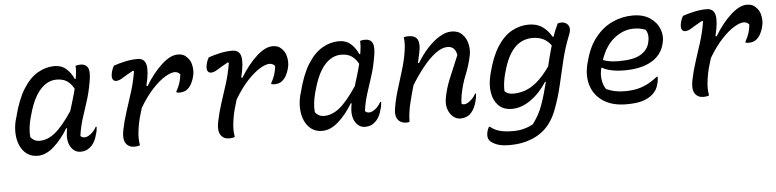

<svg xmlns="http://www.w3.org/2000/svg" viewBox="-45 -777 4891 1210"><g transform="rotate(-5 2400.0 -172.5)"><path d="M322 -543Q367 -543 397 -516Q427 -489 443 -451H449Q458 -504 455 -533Q463 -536 470.5 -537Q478 -538 487 -538Q521 -538 534 -511.5Q547 -485 533 -417Q523 -358 505.5 -304.5Q488 -251 471.5 -199Q455 -147 447 -90Q457 -79 473 -79Q491 -79 512.5 -96Q534 -113 548 -139H554Q553 -129 552 -118Q551 -107 546 -93Q535 -48 512 -23Q497 -7 480 1Q463 9 440 9Q401 9 378 -28.5Q355 -66 365 -130Q366 -138 368 -146H362Q322 -79 271.5 -34Q221 11 169 11Q129 11 101 -9.5Q73 -30 58 -64Q43 -98 41 -140Q39 -182 50 -225L56 -246Q83 -353 124 -418.5Q165 -484 216 -513.5Q267 -543 322 -543ZM132 -110Q142 -97 156 -89.5Q170 -82 189 -82Q239 -82 287 -120.5Q335 -159 397 -252Q407 -285 417.5 -319Q428 -353 437 -390Q419 -423 393.5 -440Q368 -457 328 -457Q270 -457 224 -405.5Q178 -354 150 -250L145 -233Q136 -199 132.5 -169Q129 -139 132 -110Z M696 -513Q734 -526 772 -534Q810 -542 847 -542Q892 -542 901.5 -500Q911 -458 889 -369L896 -366Q945 -447 1000.5 -497.5Q1056 -548 1102 -548Q1122 -548 1135.5 -542.5Q1149 -537 1159 -526Q1178 -508 1185 -485Q1192 -462 1192 -441.5Q1192 -421 1189 -411L1185 -394Q1181 -379 1171 -358.5Q1161 -338 1142.5 -323Q1124 -308 1093 -308Q1085 -308 1074 -311V-317Q1089 -343 1097 -367.5Q1105 -392 1108 -422Q1095 -439 1073 -439Q1050 -439 1013.5 -417.5Q977 -396 934 -350.5Q891 -305 848 -233Q838 -202 829.5 -170Q821 -138 816 -102Q811 -67 811.5 -44Q812 -21 816 1Q801 7 781 7Q745 7 727 -19.5Q709 -46 719 -100Q731 -160 750 -218Q769 -276 788.5 -337.5Q808 -399 819 -467L813 -471Q767 -446 744 -431Q721 -416 702 -416Q686 -416 679.5 -430.5Q673 -445 681 -477Q685 -494 696 -513Z M1296 -513Q1334 -526 1372 -534Q1410 -542 1447 -542Q1492 -542 1501.5 -500Q1511 -458 1489 -369L1496 -366Q1545 -447 1600.5 -497.5Q1656 -548 1702 -548Q1722 -548 1735.5 -542.5Q1749 -537 1759 -526Q1778 -508 1785 -485Q1792 -462 1792 -441.5Q1792 -421 1789 -411L1785 -394Q1781 -379 1771 -358.5Q1761 -338 1742.5 -323Q1724 -308 1693 -308Q1685 -308 1674 -311V-317Q1689 -343 1697 -367.5Q1705 -392 1708 -422Q1695 -439 1673 -439Q1650 -439 1613.5 -417.5Q1577 -396 1534 -350.5Q1491 -305 1448 -233Q1438 -202 1429.5 -170Q1421 -138 1416 -102Q1411 -67 1411.5 -44Q1412 -21 1416 1Q1401 7 1381 7Q1345 7 1327 -19.5Q1309 -46 1319 -100Q1331 -160 1350 -218Q1369 -276 1388.5 -337.5Q1408 -399 1419 -467L1413 -471Q1367 -446 1344 -431Q1321 -416 1302 -416Q1286 -416 1279.5 -430.5Q1273 -445 1281 -477Q1285 -494 1296 -513Z M2122 -543Q2167 -543 2197 -516Q2227 -489 2243 -451H2249Q2258 -504 2255 -533Q2263 -536 2270.5 -537Q2278 -538 2287 -538Q2321 -538 2334 -511.5Q2347 -485 2333 -417Q2323 -358 2305.5 -304.5Q2288 -251 2271.5 -199Q2255 -147 2247 -90Q2257 -79 2273 -79Q2291 -79 2312.5 -96Q2334 -113 2348 -139H2354Q2353 -129 2352 -118Q2351 -107 2346 -93Q2335 -48 2312 -23Q2297 -7 2280 1Q2263 9 2240 9Q2201 9 2178 -28.5Q2155 -66 2165 -130Q2166 -138 2168 -146H2162Q2122 -79 2071.5 -34Q2021 11 1969 11Q1929 11 1901 -9.5Q1873 -30 1858 -64Q1843 -98 1841 -140Q1839 -182 1850 -225L1856 -246Q1883 -353 1924 -418.5Q1965 -484 2016 -513.5Q2067 -543 2122 -543ZM1932 -110Q1942 -97 1956 -89.5Q1970 -82 1989 -82Q2039 -82 2087 -120.5Q2135 -159 2197 -252Q2207 -285 2217.5 -319Q2228 -353 2237 -390Q2219 -423 2193.5 -440Q2168 -457 2128 -457Q2070 -457 2024 -405.5Q1978 -354 1950 -250L1945 -233Q1936 -199 1932.5 -169Q1929 -139 1932 -110Z M2531 -532Q2543 -536 2561 -536Q2605 -536 2619 -508Q2633 -480 2619 -421Q2616 -406 2612.5 -391.5Q2609 -377 2606 -362H2613Q2643 -412 2680 -452.5Q2717 -493 2757 -517.5Q2797 -542 2834 -542Q2876 -542 2901 -517Q2926 -492 2934.5 -455Q2943 -418 2936 -383Q2923 -320 2899.5 -263Q2876 -206 2863 -138Q2861 -122 2859 -107.5Q2857 -93 2858 -82Q2865 -78 2874 -78Q2891 -78 2913.5 -96.5Q2936 -115 2948 -139H2954Q2954 -118 2946 -89Q2935 -47 2915 -24Q2890 9 2841 9Q2818 9 2797 -8.5Q2776 -26 2765.5 -56.5Q2755 -87 2762 -127Q2773 -188 2798.5 -249Q2824 -310 2858 -391Q2849 -447 2800 -447Q2765 -447 2724.5 -417Q2684 -387 2643.5 -336.5Q2603 -286 2566 -225Q2549 -167 2535.5 -110.5Q2522 -54 2521 2Q2514 5 2504 5Q2474 5 2458 -8.5Q2442 -22 2437.5 -41.5Q2433 -61 2436 -80Q2444 -136 2462 -196.5Q2480 -257 2499.5 -318.5Q2519 -380 2528 -437Q2538 -496 2531 -532Z M3322 -543Q3375 -543 3410 -517.5Q3445 -492 3466 -454H3473Q3479 -474 3487.5 -494.5Q3496 -515 3505 -534Q3510 -536 3515.5 -537Q3521 -538 3528 -538Q3558 -538 3572 -516.5Q3586 -495 3572 -460Q3540 -381 3521 -302Q3502 -223 3484.5 -146.5Q3467 -70 3439 4Q3401 107 3323.5 155Q3246 203 3138 203Q3086 203 3056 191Q3026 179 3012 163Q2996 142 3005 106Q3009 91 3017 77H3023Q3048 98 3081 107.5Q3114 117 3168 117Q3237 117 3294 85Q3315 56 3330 29.5Q3345 3 3358 -34Q3370 -68 3380 -103Q3390 -138 3399 -174L3394 -175Q3350 -106 3291 -64.5Q3232 -23 3173 -23Q3118 -23 3087 -54.5Q3056 -86 3048 -136Q3040 -186 3053 -241L3058 -262Q3084 -364 3124.5 -426Q3165 -488 3216 -515.5Q3267 -543 3322 -543ZM3134 -138Q3145 -127 3158.5 -122.5Q3172 -118 3190 -118Q3226 -118 3263 -130.5Q3300 -143 3339.5 -176Q3379 -209 3422 -270Q3429 -301 3437.5 -333.5Q3446 -366 3456 -400Q3434 -430 3405 -443.5Q3376 -457 3339 -457Q3204 -457 3152 -262L3147 -246Q3139 -214 3136 -188Q3133 -162 3134 -138Z M3980 -543Q4047 -543 4089.5 -514Q4132 -485 4148.5 -441.5Q4165 -398 4154 -355L4152 -347Q4134 -277 4069 -240Q4004 -203 3899 -203Q3851 -203 3814 -211.5Q3777 -220 3760 -232H3755Q3745 -194 3750 -158Q3755 -122 3773 -96Q3824 -72 3889 -72Q3937 -72 3972 -80.5Q4007 -89 4037 -105Q4067 -121 4098 -145H4104Q4104 -133 4102.5 -123.5Q4101 -114 4099 -105Q4093 -80 4084 -65Q4075 -50 4060 -36Q4034 -13 3996 -1Q3958 11 3893 11Q3806 11 3749 -25.5Q3692 -62 3671 -125.5Q3650 -189 3671 -270L3675 -283Q3698 -372 3744.5 -429.5Q3791 -487 3852 -515Q3913 -543 3980 -543ZM3980 -460Q3914 -460 3856.5 -414.5Q3799 -369 3769 -280Q3789 -272 3813.5 -268Q3838 -264 3871 -264Q3962 -264 4006.5 -290.5Q4051 -317 4062 -360Q4070 -391 4067 -411.5Q4064 -432 4054 -446Q4037 -453 4019.5 -456.5Q4002 -460 3980 -460Z M4296 -513Q4334 -526 4372 -534Q4410 -542 4447 -542Q4492 -542 4501.5 -500Q4511 -458 4489 -369L4496 -366Q4545 -447 4600.5 -497.5Q4656 -548 4702 -548Q4722 -548 4735.5 -542.5Q4749 -537 4759 -526Q4778 -508 4785 -485Q4792 -462 4792 -441.5Q4792 -421 4789 -411L4785 -394Q4781 -379 4771 -358.5Q4761 -338 4742.5 -323Q4724 -308 4693 -308Q4685 -308 4674 -311V-317Q4689 -343 4697 -367.5Q4705 -392 4708 -422Q4695 -439 4673 -439Q4650 -439 4613.5 -417.5Q4577 -396 4534 -350.5Q4491 -305 4448 -233Q4438 -202 4429.5 -170Q4421 -138 4416 -102Q4411 -67 4411.5 -44Q4412 -21 4416 1Q4401 7 4381 7Q4345 7 4327 -19.5Q4309 -46 4319 -100Q4331 -160 4350 -218Q4369 -276 4388.5 -337.5Q4408 -399 4419 -467L4413 -471Q4367 -446 4344 -431Q4321 -416 4302 -416Q4286 -416 4279.5 -430.5Q4273 -445 4281 -477Q4285 -494 4296 -513Z"/></g></svg>

Font: Recursive Mn Csl St
Style: Italic
Weight: 400
Italic angle: -15°
Monospace: yes
Version: Version 1.079;hotconv 1.0.112;makeotfexe 2.5.65598; ttfautoh